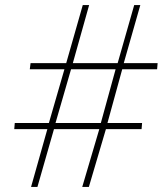

<svg xmlns="http://www.w3.org/2000/svg" viewBox="-20 -734 639 754"><path d="M102 0 166 -227H36L38 -251H172L233 -462H97L100 -486H240L305 -714H330L266 -486H442L507 -714H531L466 -486H599L597 -462H460L402 -251H538L536 -227H396L329 0H303L370 -227H192L127 0ZM198 -251H376L434 -462H259Z"/></svg>

Font: Noto Sans Disp Thin
Style: Italic
Weight: 100
Italic angle: -12°
Designer: Monotype Design Team
Foundry: Monotype Imaging Inc.
Version: Version 2.000;GOOG;noto-source:20170915:90ef993387c0